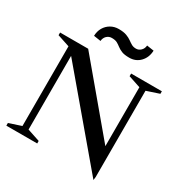

<svg xmlns="http://www.w3.org/2000/svg" viewBox="-209 -1069 1190 1250"><g transform="rotate(30 386.0 -444.0)"><path d="M671 23 131 -616 141 -619V-35L127 -55L235 -19V0H3V-20L109 -55L95 -35V-665L109 -645L3 -680V-700H214L637 -196L628 -189V-665L642 -645L537 -680V-700H768V-681L660 -645L674 -665V-1ZM205 -792Q206 -827 221.5 -853.5Q237 -880 263.5 -895.5Q290 -911 323 -911Q360 -911 382.5 -902.5Q405 -894 420 -883Q435 -872 449 -864Q463 -856 483 -856Q503 -856 518.5 -871Q534 -886 536 -910L589 -902Q587 -850 555 -816.5Q523 -783 474 -783Q437 -783 416.5 -791.5Q396 -800 382 -811Q368 -822 353.5 -830Q339 -838 313 -838Q291 -838 275.5 -823Q260 -808 258 -784Z"/></g></svg>

Font: Wittgenstein Medium
Style: Regular
Weight: 500
Designer: Jörg Drees
Foundry: Jörg Drees
Version: Version 1.500